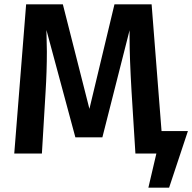

<svg xmlns="http://www.w3.org/2000/svg" viewBox="-20 -711 890 889"><path d="M850 -104 763 158H667L704 0H607L589 -289Q580 -444 580 -535V-571L454 -75H329L195 -572Q197 -506 197 -472Q197 -381 191 -285L174 0H46L101 -691H271L394 -207L510 -691H682L728 -104Z"/></svg>

Font: Fira Sans Medium
Style: Regular
Weight: 500
Designer: bBox Type GmbH & Carrois Corporate GbR & Edenspiekermann AG
Foundry: bBox Type GmbH & Carrois Corporate GbR & Edenspiekermann AG
Version: Version 4.301